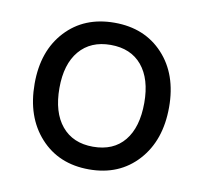

<svg xmlns="http://www.w3.org/2000/svg" viewBox="-55 -713 547 517"><g transform="rotate(10 219.0 -454.5)"><path d="M35.2 -456.1Q35.2 -545.9 85.7 -600.3Q136.2 -654.8 219.2 -654.8Q301.8 -654.8 352.3 -600.3Q402.8 -545.9 402.8 -456.1Q402.8 -365.2 352.3 -309.6Q301.8 -253.9 219.2 -253.9Q136.2 -253.9 85.7 -309.6Q35.2 -365.2 35.2 -456.1ZM335 -456.1Q335 -521.5 304.7 -557.9Q274.4 -594.2 219.2 -594.2Q164.6 -594.2 133.8 -557.9Q103 -521.5 103 -456.1Q103 -389.6 133.5 -352.8Q164.1 -315.9 219.2 -315.9Q274.9 -315.9 304.9 -352.5Q335 -389.2 335 -456.1Z"/></g></svg>

Font: Overused Grotesk
Style: Regular
Weight: 400
Version: Version 0.002